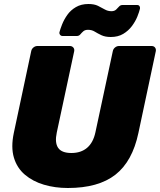

<svg xmlns="http://www.w3.org/2000/svg" viewBox="-20 -930 800 960"><path d="M319 10Q255 10 199.5 -6.5Q144 -23 104.5 -56.5Q65 -90 49.5 -142Q34 -194 49 -265L136 -674Q138 -685 147 -692.5Q156 -700 167 -700H329Q340 -700 346.5 -692.5Q353 -685 351 -674L264 -268Q253 -217 270.5 -191Q288 -165 337 -165Q385 -165 415.5 -191Q446 -217 457 -268L544 -674Q546 -685 555 -692.5Q564 -700 575 -700H738Q749 -700 755 -692.5Q761 -685 759 -674L672 -265Q642 -123 557 -56.5Q472 10 319 10ZM534 -745Q506 -745 487 -754Q468 -763 453.5 -772Q439 -781 420 -781Q405 -781 396.5 -773.5Q388 -766 381.5 -758Q375 -750 364 -750H292Q285 -750 280.5 -755.5Q276 -761 277 -768Q281 -784 290.5 -808Q300 -832 316.5 -855.5Q333 -879 359.5 -894.5Q386 -910 422 -910Q451 -910 469.5 -901Q488 -892 503.5 -883Q519 -874 537 -874Q552 -874 560.5 -882Q569 -890 575.5 -897.5Q582 -905 593 -905H665Q674 -905 677.5 -899.5Q681 -894 680 -887Q676 -870 666.5 -846.5Q657 -823 639.5 -799.5Q622 -776 596 -760.5Q570 -745 534 -745Z"/></svg>

Font: Rubik ExtraBold
Style: Italic
Weight: 800
Italic angle: -12°
Designer: Hubert and Fischer
Foundry: Hubert and Fischer
Version: Version 2.300;gftools[0.9.30]